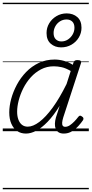

<svg xmlns="http://www.w3.org/2000/svg" viewBox="-20 -950 663 1390"><path d="M168 17Q131 17 104 -1.5Q77 -20 62 -54.5Q47 -89 47 -136Q47 -182 61 -234Q75 -286 102 -336.5Q129 -387 169 -428.5Q209 -470 261 -494.5Q313 -519 376 -519Q408 -519 442.5 -509.5Q477 -500 507 -481L512 -497Q516 -508 522.5 -511.5Q529 -515 542 -515Q560 -515 565 -508Q570 -501 565 -489L438 -100Q431 -77 430 -62Q429 -47 434.5 -39.5Q440 -32 452 -32Q469 -32 485.5 -43Q502 -54 518 -70.5Q534 -87 546 -103Q552 -111 558 -112.5Q564 -114 573 -107Q583 -101 584 -94Q585 -87 581 -80Q569 -62 548.5 -39Q528 -16 501 0.5Q474 17 442 17Q419 17 404.5 8Q390 -1 383.5 -17Q377 -33 377.5 -54Q378 -75 385 -100Q392 -120 398.5 -141.5Q405 -163 412 -184Q368 -113 325 -68.5Q282 -24 242.5 -3.5Q203 17 168 17ZM104 -141Q104 -109 113 -84.5Q122 -60 139 -46.5Q156 -33 181 -33Q219 -33 265 -67.5Q311 -102 361 -170.5Q411 -239 462 -342L492 -436Q456 -457 426.5 -463.5Q397 -470 369 -470Q319 -470 277 -448Q235 -426 203 -390.5Q171 -355 149 -311.5Q127 -268 115.5 -223.5Q104 -179 104 -141ZM422 -607Q378 -607 347.5 -633.5Q317 -660 317 -711Q317 -749 336 -781Q355 -813 388.5 -833Q422 -853 463 -853Q509 -853 539.5 -826.5Q570 -800 570 -749Q570 -711 550.5 -678.5Q531 -646 497.5 -626.5Q464 -607 422 -607ZM424 -650Q451 -650 472.5 -664.5Q494 -679 506.5 -701.5Q519 -724 519 -749Q519 -779 503 -794Q487 -809 462 -809Q435 -809 413.5 -795Q392 -781 380 -758.5Q368 -736 368 -711Q368 -681 384 -665.5Q400 -650 424 -650ZM0 410H623V420H0ZM0 -20H623V0H0ZM0 -505H623V-500H0ZM0 -930H623V-920H0Z"/></svg>

Font: Playwrite DE LA Guides
Style: Regular
Weight: 400
Designer: Veronika Burian, José Scaglione
Foundry: TypeTogether
Version: Version 1.003